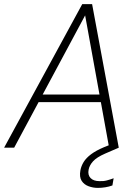

<svg xmlns="http://www.w3.org/2000/svg" viewBox="-30 -720 677 936"><path d="M-10 0 371 -700H419L549 0H502L385 -645L39 0ZM127 -222 148 -259H481L489 -222ZM447 196Q424 196 402 188Q380 180 368 161.5Q356 143 362 110Q366 89 378 69.5Q390 50 414 32Q438 14 476 -2L538 -27L549 0L482 29Q441 47 423.5 66.5Q406 86 402 107Q397 133 411.5 148Q426 163 455 163Q474 164 491 159.5Q508 155 524 149L518 184Q502 190 483.5 193Q465 196 447 196Z"/></svg>

Font: DM Sans 20pt ExtraLight
Style: Italic
Weight: 250
Italic angle: -10°
Version: Version 4.004;gftools[0.9.30]